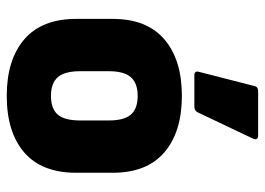

<svg xmlns="http://www.w3.org/2000/svg" viewBox="-128 -646 785 569"><g transform="rotate(90 264.5 -361.5)"><path d="M264 11Q157 11 96.5 -41Q36 -93 36 -195V-303Q36 -404 96.5 -456Q157 -508 264 -508Q371 -508 431.5 -456Q492 -404 492 -303V-195Q492 -93 432 -41Q372 11 264 11ZM264 -120Q302 -120 319.5 -140Q337 -160 337 -207V-291Q337 -337 319.5 -357Q302 -377 264 -377Q227 -377 209 -357Q191 -337 191 -291V-207Q191 -160 209 -140Q227 -120 264 -120ZM203 -545Q189 -545 193 -559L235 -723Q237 -734 251 -734H381Q398 -734 390 -717L313 -555Q308 -545 296 -545Z"/></g></svg>

Font: Sofia Sans Semi Condensed Black
Style: Regular
Weight: 900
Designer: Botio Nikoltchev, Ani Petrova
Foundry: lettersoup
Version: Version 4.100; ttfautohint (v1.8.4.7-5d5b)